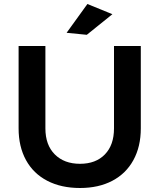

<svg xmlns="http://www.w3.org/2000/svg" viewBox="-20 -930 796 960"><path d="M380 -111Q459 -111 504.5 -158Q550 -205 550 -288V-700H684V-288Q684 -197 647 -129.5Q610 -62 541.5 -26Q473 10 380 10Q286 10 216.5 -26Q147 -62 110 -129.5Q73 -197 73 -288V-700H207V-288Q207 -205 254 -158Q301 -111 380 -111ZM417 -910 542 -859 414 -756 313 -766Z"/></svg>

Font: Gontserrat Medium
Style: Regular
Weight: 500
Designer: Julieta Ulanovsky
Foundry: Julieta Ulanovsky
Version: Version 6.001